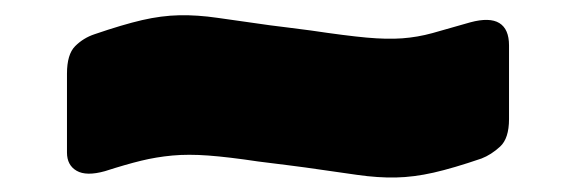

<svg xmlns="http://www.w3.org/2000/svg" viewBox="-20 -499 774 258"><path d="M367 -277 327 -282Q287 -288 260 -290Q233 -292 211.5 -290Q190 -288 169.5 -283Q149 -278 121 -269Q96 -262 83 -269.5Q70 -277 70 -294V-400Q70 -426 81 -437Q92 -448 107 -453Q145 -466 171 -472Q197 -478 221 -478.5Q245 -479 272.5 -475Q300 -471 343 -465L367 -462L398 -458Q445 -451 472.5 -448.5Q500 -446 520.5 -447.5Q541 -449 561 -454.5Q581 -460 612 -469Q638 -476 651 -468Q664 -460 664 -438V-339Q664 -313 652 -302Q640 -291 627 -286Q589 -273 562.5 -267Q536 -261 512 -260.5Q488 -260 460 -264Q432 -268 390 -274Z"/></svg>

Font: Bungee
Style: Regular
Weight: 400
Designer: David Jonathan Ross
Foundry: David Jonathan Ross
Version: Version 1.000;PS 1.0;hotconv 1.0.72;makeotf.lib2.5.5900